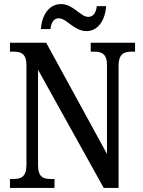

<svg xmlns="http://www.w3.org/2000/svg" viewBox="-20 -924 704 944"><path d="M405 -771C465 -771 498 -830 502 -894H456C453 -867 442 -841 414 -841C376 -841 340 -904 280 -904C218 -904 185 -845 181 -781H228C231 -808 241 -834 269 -834C308 -834 344 -771 405 -771ZM29 0H248V-44H230C192 -44 167 -53 167 -114V-581L490 0H563V-600C563 -659 590 -670 626 -670H644V-714H426V-670H443C479 -670 506 -660 506 -604V-167L207 -714H29V-670H47C82 -670 110 -661 110 -604V-114C110 -53 83 -44 44 -44H29Z"/></svg>

Font: Noto Serif Devanagari Condensed Medium
Style: Regular
Weight: 500
Width: 3
Designer: Universal Thirst, Indian Type Foundry and the Monotype Design Team
Foundry: Monotype Imaging Inc.
Version: Version 2.004